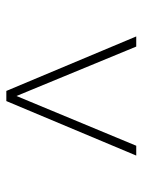

<svg xmlns="http://www.w3.org/2000/svg" viewBox="58 -653 450 606"><g transform="rotate(-90 283.0 -350.0)"><path d="M471 -145 299 -555H267L95 -145H126L283 -523L439 -145Z"/></g></svg>

Font: Talent ExtraLight
Style: Regular
Weight: 200
Designer: Mike Powis
Version: Version 1.001;hotconv 1.0.109;makeotfexe 2.5.65596